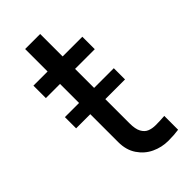

<svg xmlns="http://www.w3.org/2000/svg" viewBox="-213 -708 767 767"><g transform="rotate(-45 170.0 -325.0)"><path d="M22.5 -352.5H298.8V-289.1H22.5ZM298.8 -460H22.5V-530.3H298.8ZM187.5 -657.2V-152.3Q187.5 -120.1 196.8 -103Q206.1 -85.9 221.2 -79.6Q236.3 -73.2 256.8 -73.2Q281.2 -73.2 306.6 -75.2V2.9Q281.2 6.8 248 6.8Q210.9 6.8 177.7 -8.8Q144.5 -24.4 123.5 -55.7Q102.5 -86.9 102.5 -130.9V-657.2Z"/></g></svg>

Font: Pretendard Std Variable
Style: Regular
Weight: 400
Designer: Base glyphs from Inter by Rasmus Andersson; Hangeul glyphs from Noto Sans CJK(Source Han Sans) by Jang Soo-young and Kan
Foundry: Kil Hyung-jin
Version: Version 1.309;Glyphs 3.2 (3225)